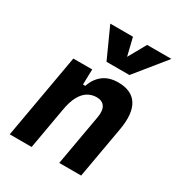

<svg xmlns="http://www.w3.org/2000/svg" viewBox="-182 -898 950 1020"><g transform="rotate(30 293.0 -388.0)"><path d="M28.3 0 119.6 -517.6H235.4L231.9 -394L162.6 0ZM332 0 387.2 -312.5Q395 -356.4 379.9 -379.2Q364.7 -401.9 330.6 -401.9Q302.7 -401.9 277.8 -387.7Q252.9 -373.5 234.4 -340.1Q215.8 -306.6 206.5 -249.5L230 -423.8H247.1Q263.7 -473.1 299.8 -500.2Q335.9 -527.3 390.6 -527.3Q473.6 -527.3 507.1 -473.6Q540.5 -419.9 522 -315.4L466.3 0ZM280.8 -590.8 196.8 -776.4H335.9L365.2 -656.2H355.5L422.9 -776.4H571.8L421.4 -590.8Z"/></g></svg>

Font: Cascadia Mono NF
Style: Italic
Weight: 400
Italic angle: -10°
Monospace: yes
Designer: Aaron Bell
Foundry: Saja Typeworks
Version: Version 2404.023